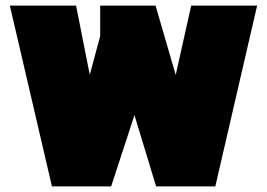

<svg xmlns="http://www.w3.org/2000/svg" viewBox="-20 -664 951 684"><path d="M165 0 15.1 -644H251L299.8 -397.9L336.9 -535.2V-644H534.2L606 -397L661.1 -644H896L747.1 0H536.1L459 -253.9L376 0Z"/></svg>

Font: Kanit Black
Style: Regular
Weight: 900
Designer: Katatrad Team
Foundry: CadsonDemak
Version: Version 1.000;PS 001.000;hotconv 1.0.88;makeotf.lib2.5.64775